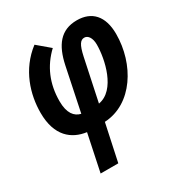

<svg xmlns="http://www.w3.org/2000/svg" viewBox="-184 -684 991 1054"><g transform="rotate(-30 311.5 -157.0)"><path d="M148 240H260L310 6C490 -3 605 -191 605 -381C605 -495 549 -554 455 -554C351 -554 301 -485 277 -371L220 -97C180 -106 151 -140 151 -216C151 -327 190 -417 265 -488L187 -554C69 -464 29 -328 29 -213C29 -65 107 -6 197 6ZM332 -97 388 -362C403 -432 419 -451 443 -451C465 -451 484 -427 484 -384C484 -292 446 -116 332 -97Z"/></g></svg>

Font: Noto Sans ExtraCondensed
Style: Bold Italic
Weight: 700
Width: 2
Italic angle: -12°
Designer: Monotype Design Team
Foundry: Monotype Imaging Inc.
Version: Version 2.013